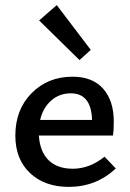

<svg xmlns="http://www.w3.org/2000/svg" viewBox="-20 -725 510 751"><path d="M335 -530 291 -490 133 -645 202 -705ZM389 -112 433 -66Q356 6 249 6Q155 6 97.5 -48Q40 -102 40 -195Q40 -296 103.5 -360.5Q167 -425 264 -425Q342 -425 383.5 -378Q425 -331 425 -250Q425 -214 422 -195H132Q136 -132 170 -98.5Q204 -65 265 -65Q330 -65 389 -112ZM257 -360Q212 -360 180 -331.5Q148 -303 137 -256H340Q337 -360 257 -360Z"/></svg>

Font: EauTestText Semibold
Style: Regular
Weight: 600
Designer: Christian Thalmann (Catharsis Fonts)
Version: Version 0.001;PS 000.001;hotconv 1.0.88;makeotf.lib2.5.64775